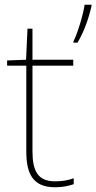

<svg xmlns="http://www.w3.org/2000/svg" viewBox="-20 -780 406 810"><path d="M366 -754V-760H337C331 -717 306 -636 290 -606V-600H307C335 -647 354 -702 366 -754ZM212 -15C138 -15 117 -61 117 -143V-503H289V-528H117V-659H96L90 -528L10 -525V-503H91V-140C91 -47 119 10 212 10C247 10 269 4 291 -3V-28C269 -20 245 -15 212 -15Z"/></svg>

Font: Noto Sans Georgian Thin
Style: Regular
Weight: 100
Designer: Monotype Design Team, Akaki Razmadze
Foundry: Google LLC
Version: Version 2.005